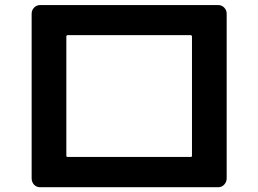

<svg xmlns="http://www.w3.org/2000/svg" viewBox="-20 -747 1040 773"><path d="M247.1 -599.6V-120.1Q247.1 -115.2 252 -115.2H748Q752.9 -115.2 752.9 -120.1V-599.6Q752.9 -604.5 748 -605.5H252Q247.1 -604.5 247.1 -599.6ZM141.6 6.8Q127 6.8 117.2 -3.4Q107.4 -13.7 107.4 -29.3V-691.4Q107.4 -706.1 117.2 -716.3Q127 -726.6 141.6 -726.6H858.4Q873 -726.6 882.8 -716.3Q892.6 -706.1 892.6 -691.4V-29.3Q892.6 -14.6 882.8 -3.9Q873 6.8 858.4 6.8H247.1Z"/></svg>

Font: Rounded-L Mgen+ 1m bold
Style: Bold
Weight: 700
Designer: [Source Han Sans]
Ryoko NISHIZUKA  (kana & ideographs); Paul D. Hunt (Latin, Greek & Cyrillic); Wenlong ZHANG  (bopomofo
Version: Version 1.059.20150602